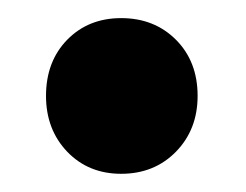

<svg xmlns="http://www.w3.org/2000/svg" viewBox="-20 -395 272 212"><path d="M113.8 -375Q150.4 -375 174.3 -351.1Q198.2 -327.1 198.2 -289.1Q198.2 -252 174.3 -227.5Q150.4 -203.1 113.8 -203.1Q77.6 -203.1 54.2 -227.5Q30.8 -252 30.8 -289.1Q30.8 -327.1 54.2 -351.1Q77.6 -375 113.8 -375Z"/></svg>

Font: Montserrat arm SemiBold
Style: Regular
Weight: 600
Designer: Julieta Ulanovsky
Foundry: Julieta Ulanovsky
Version: Version 6.000;PS 006.000;hotconv 1.0.88;makeotf.lib2.5.64775